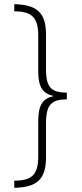

<svg xmlns="http://www.w3.org/2000/svg" viewBox="-20 -735 389 914"><path d="M48 125V159C153 157 199 121 199 15V-148C199 -241 228 -261 298 -262V-294C226 -295 199 -316 199 -405V-573C199 -678 151 -713 48 -715V-681C131 -681 162 -653 162 -565V-395C162 -322 183 -290 234 -278V-277C183 -266 162 -234 162 -158V9C162 97 132 125 48 125Z"/></svg>

Font: Noto Sans Myanmar ExtraCondensed ExtraLight
Style: Regular
Weight: 200
Width: 2
Designer: Monotype Design Team
Foundry: Monotype Imaging Inc.
Version: Version 2.107